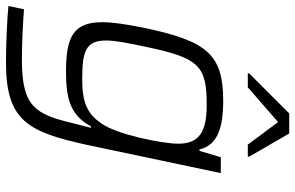

<svg xmlns="http://www.w3.org/2000/svg" viewBox="-193 -586 984 640"><g transform="rotate(90 299.0 -266.0)"><path d="M224 -605 223 -600H270L386 -701L461 -600H501V-605L424 -738H357ZM187 206C381 206 419 135 463 -69L556 -510H503L482 -439H477C463 -499 405 -518 315 -518C161 -518 116 -465 72 -255C60 -196 53 -150 53 -115C53 -20 100 6 217 6C307 6 363 -8 400 -77H405L390 -18C360 107 336 153 179 153C129 153 61 150 10 146L-1 198C42 202 121 206 187 206ZM244 -48C149 -48 114 -60 114 -128C114 -157 122 -199 134 -255C172 -438 197 -463 329 -463C420 -463 458 -437 458 -368C458 -317 428 -164 390 -111C359 -67 324 -48 244 -48Z"/></g></svg>

Font: Saira UNSAM Light Italic
Style: Regular
Weight: 300
Italic angle: -12°
Designer: Hector Gatti with collaboration of the Omnibus-Type team
Foundry: Omnibus-Type
Version: Version 0.072;PS 000.072;hotconv 1.0.88;makeotf.lib2.5.64775